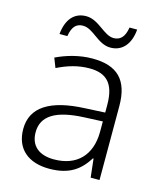

<svg xmlns="http://www.w3.org/2000/svg" viewBox="-111 -807 757 899"><g transform="rotate(15 268.0 -358.0)"><path d="M96 -612H134C142 -662 163 -678 193 -678C244 -678 280 -612 342 -612C399 -612 436 -654 442 -726H405C397 -676 375 -659 345 -659C297 -659 258 -725 196 -725C139 -725 103 -685 96 -612ZM276 -541C212 -541 151 -523 101 -499L119 -453C170 -478 219 -493 274 -493C355 -493 398 -454 398 -349V-312L301 -307C135 -300 47 -245 47 -139C47 -43 110 10 212 10C311 10 360 -30 398 -90H401L411 0H454V-358C454 -485 396 -541 276 -541ZM308 -265 398 -269V-217C397 -105 333 -38 222 -38C150 -38 107 -73 107 -139C107 -219 173 -259 308 -265Z"/></g></svg>

Font: Noto Sans Telugu Light
Style: Regular
Weight: 300
Designer: Jelle Bosma - Monotype Design Team
Foundry: Monotype Imaging Inc.
Version: Version 2.005